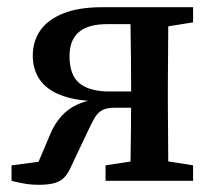

<svg xmlns="http://www.w3.org/2000/svg" viewBox="-20 -502 596 533"><path d="M264 -482H516V-440L411 -423L390 -435H277Q225 -435 199 -413Q173 -391 173 -346Q173 -293 201 -270.5Q229 -248 284 -248H387V-203H300Q276 -203 263.5 -196Q251 -189 242.5 -174.5Q234 -160 223 -136L178 -41Q170 -22 159.5 -10.5Q149 1 132 6Q115 11 88 11Q66 11 46.5 7.5Q27 4 12 0V-43L126 -58L73 -20L118 -126Q131 -158 150 -179Q169 -200 194 -211.5Q219 -223 250 -227L246 -221Q185 -223 146 -239Q107 -255 89 -283Q71 -311 71 -347Q71 -387 91.5 -417Q112 -447 155 -464.5Q198 -482 264 -482ZM341 0Q342 -26 342.5 -63Q343 -100 343.5 -140Q344 -180 344 -213V-265Q344 -300 343.5 -341Q343 -382 342.5 -420Q342 -458 341 -482H448Q447 -458 447 -420.5Q447 -383 446.5 -343Q446 -303 446 -270V-213Q446 -180 446.5 -140Q447 -100 447 -63Q447 -26 448 0ZM273 0V-43L377 -59H415L516 -43V0Z"/></svg>

Font: Source Serif 4 18pt Medium
Style: Regular
Weight: 500
Designer: Frank Grießhammer
Foundry: Adobe Systems Incorporated
Version: Version 4.004;hotconv 1.0.116;makeotfexe 2.5.65601